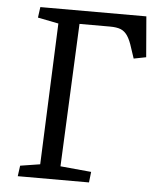

<svg xmlns="http://www.w3.org/2000/svg" viewBox="-51 -748 662 792"><g transform="rotate(5 280.0 -351.5)"><path d="M58 -44 140 -57 164 -642 78 -659 84 -703H523L537 -535L486 -525L472 -567Q462 -600 450 -617.5Q438 -635 421.5 -641.5Q405 -648 377 -648H251L224 -56L352 -44L347 0H52Z"/></g></svg>

Font: Literata 18pt
Style: Italic
Weight: 400
Italic angle: -2°
Designer: Latin by Veronika Burian and Jose Scaglione. Greek by Irene Vlachou. Cyrillic by Vera Evstafieva
Foundry: TypeTogether
Version: Version 3.103;gftools[0.9.29]